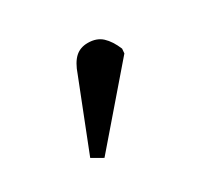

<svg xmlns="http://www.w3.org/2000/svg" viewBox="-66 -855 468 434"><g transform="rotate(-30 168.5 -638.0)"><path d="M100 -516 72 -532 142 -710Q151 -736 164 -748Q177 -760 197 -760Q220 -760 234 -747Q248 -734 258 -710L257 -698Z"/></g></svg>

Font: Literata 36pt SemiBold
Style: Italic
Weight: 600
Italic angle: -2°
Designer: Latin by Veronika Burian and Jose Scaglione. Greek by Irene Vlachou. Cyrillic by Vera Evstafieva
Foundry: TypeTogether
Version: Version 3.002